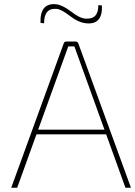

<svg xmlns="http://www.w3.org/2000/svg" viewBox="-20 -886 639 906"><path d="M461 -860Q465 -769 388 -776Q351 -779 311 -810Q270 -842 248 -844Q188 -850 188 -776L171 -778Q168 -873 244 -866Q274 -863 315 -832Q355 -800 384 -798Q445 -794 444 -862ZM152 -252 61 0H33L281 -682Q284 -690 293 -690H336Q347 -690 350 -680L598 0H572L481 -252ZM331 -667H302Q299 -658 292 -639L160 -274H473Z"/></svg>

Font: Taylor Sans Thin
Style: Regular
Weight: 100
Italic angle: -8°
Designer: Natanael Gama
Version: Version 1.001 September 8, 2015